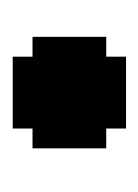

<svg xmlns="http://www.w3.org/2000/svg" viewBox="23 -256 223 310"><g transform="rotate(90 135.0 -101.5)"><path d="M188 -161H220V-42H188V-10H72V-42H40V-161H72V-193H188Z"/></g></svg>

Font: DNF Bit Bit TTF
Style: Regular
Weight: 400
Designer: Kim So-Yeon
Foundry: NEOPLE Inc.
Version: Version 1.000;September 28, 2022;FontCreator 14.0.0.2872 64-